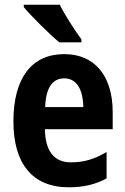

<svg xmlns="http://www.w3.org/2000/svg" viewBox="-20 -786 533 816"><path d="M234 -766H81V-756C110 -720 192 -639 232 -606H326V-619C301 -652 255 -723 234 -766ZM253 -556C116 -556 37 -456 37 -270C37 -93 116 10 272 10C335 10 386 -2 433 -28V-140C381 -109 336 -96 281 -96C211 -96 172 -143 171 -237H459V-309C459 -462 384 -556 253 -556ZM253 -453C306 -453 333 -405 334 -331H172C175 -419 207 -453 253 -453Z"/></svg>

Font: Noto Sans Telugu Condensed
Style: Bold
Weight: 700
Width: 3
Designer: Jelle Bosma - Monotype Design Team
Foundry: Monotype Imaging Inc.
Version: Version 2.005